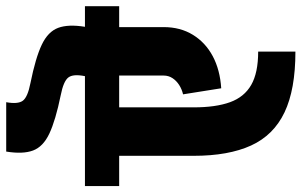

<svg xmlns="http://www.w3.org/2000/svg" viewBox="-226 -760 995 634"><g transform="rotate(-90 272.0 -442.5)"><path d="M419 35Q294 35 218.5 -1Q143 -37 109 -111.5Q75 -186 75 -301H235Q235 -228 252 -181Q269 -134 309 -111Q349 -88 419 -88ZM75 -301V-604H235V-301ZM340 -400V-605H500V-400ZM-25 -547V-660H569V-547ZM500 -400Q500 -345 474.5 -303.5Q449 -262 404 -238Q359 -214 298 -210L278 -336Q295 -340 309 -349Q323 -358 331.5 -371Q340 -384 340 -400ZM338 -660Q346 -699 333.5 -715Q321 -731 275 -740L315 -840Q399 -823 442 -802.5Q485 -782 497.5 -748.5Q510 -715 501 -660ZM275 -740Q192 -757 148.5 -777.5Q105 -798 92.5 -831.5Q80 -865 89 -920H252Q245 -881 257 -865Q269 -849 315 -840Z"/></g></svg>

Font: Akshar Light
Style: Regular
Weight: 300
Designer: Tall Chai
Foundry: Tall Chai
Version: Version 1.100